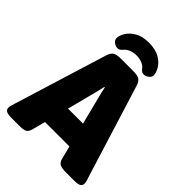

<svg xmlns="http://www.w3.org/2000/svg" viewBox="-259 -1009 1133 1133"><g transform="rotate(45 307.5 -442.0)"><path d="M46 2Q13 2 1.5 -6Q-10 -14 -10 -28Q-10 -38 -6.5 -49.5Q-3 -61 1 -74L180 -654Q190 -685 207 -693.5Q224 -702 256 -702H358Q391 -702 407.5 -693.5Q424 -685 434 -654L614 -74Q619 -61 622 -49.5Q625 -38 625 -28Q625 -14 613.5 -6Q602 2 568 2H499Q470 2 452.5 -5Q435 -12 428 -37L407 -121H203L181 -37Q174 -12 159 -5Q144 2 111 2ZM289 -451 243 -273H368L323 -451Q319 -467 315 -483Q311 -499 308 -515H304Q301 -499 297 -483Q293 -467 289 -451ZM198 -731Q181 -731 166 -742.5Q151 -754 151 -770Q151 -792 167.5 -819Q184 -846 218 -866Q252 -886 306 -886Q361 -886 395.5 -866Q430 -846 446 -818.5Q462 -791 462 -770Q462 -754 447 -742.5Q432 -731 415 -731Q399 -731 387 -747Q375 -764 354 -772.5Q333 -781 307 -781Q284 -781 263 -773.5Q242 -766 228 -749Q219 -739 212.5 -735Q206 -731 198 -731Z"/></g></svg>

Font: Asap Black
Style: Regular
Weight: 900
Designer: Pablo Cosgaya
Foundry: Omnibus-Type
Version: Version 3.001; ttfautohint (v1.8.4.7-5d5b)